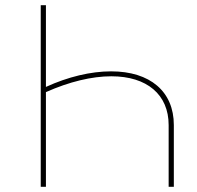

<svg xmlns="http://www.w3.org/2000/svg" viewBox="-20 -720 760 740"><path d="M630 -238V0H650V-238C650 -367 559 -445 408 -445C330 -445 242 -424 157 -385V-700H137V0H157V-365C247 -405 334 -426 409 -426C547 -426 630 -355 630 -238Z"/></svg>

Font: Chess Sans Thin
Style: Regular
Weight: 100
Designer: Wolf Bōese
Foundry: Wolf Bōese
Version: Version 7.223;Glyphs 3.3 (3306)